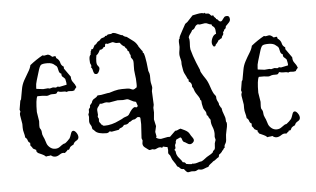

<svg xmlns="http://www.w3.org/2000/svg" viewBox="-51 -670 1455 884"><g transform="rotate(-5 677.0 -228.5)"><path d="M255.9 -391.6 284.2 -351.6V-349.6Q284.2 -335 292.5 -325.2Q300.8 -315.4 305.7 -301.8Q302.7 -297.9 299.8 -294.9Q296.9 -292 294.9 -287.1Q288.1 -285.2 285.2 -285.2L269.5 -286.1Q263.7 -286.1 259.8 -283.2Q254.9 -286.1 248 -286.1H236.3Q226.6 -286.1 219.7 -289.1Q215.8 -288.1 213.9 -283.2Q211.9 -278.3 200.2 -278.8Q188.5 -279.3 183.1 -277.8Q177.7 -276.4 174.8 -274.9Q171.9 -273.4 166 -273.4L146.5 -275.4H123Q114.3 -261.7 114.3 -203.1L121.1 -160.2L120.1 -139.6Q120.1 -128.9 122.1 -127Q128.9 -118.2 128.9 -107.9Q128.9 -97.7 134.3 -86.9Q139.6 -76.2 141.1 -69.8Q142.6 -63.5 146.5 -53.7Q150.4 -43.9 160.6 -35.6Q170.9 -27.3 184.1 -27.3Q197.3 -27.3 206.5 -34.7Q215.8 -42 221.2 -44.9Q226.6 -47.9 227.5 -47.4Q228.5 -46.9 231.9 -48.8Q235.4 -50.8 243.7 -58.6Q252 -66.4 253.9 -69.3Q255.9 -72.3 257.8 -77.6Q259.8 -83 263.2 -92.8Q266.6 -102.5 273.4 -102.5Q280.3 -102.5 287.6 -92.3Q294.9 -82 294.9 -71.8Q294.9 -61.5 283.7 -55.7Q272.5 -49.8 269.5 -39.1Q253.9 -32.2 251.5 -25.9Q249 -19.5 246.6 -18.1Q244.1 -16.6 243.2 -17.1Q242.2 -17.6 240.2 -17.6Q238.3 -17.6 238.3 -13.7Q232.4 -9.8 226.6 -3.9Q214.8 -7.8 203.1 0.5Q191.4 8.8 180.7 8.8Q169.9 8.8 161.1 1Q156.2 2.9 150.4 2.9Q144.5 2.9 138.7 4.9Q130.9 -2.9 121.1 -6.8Q111.3 -10.7 101.6 -15.6Q99.6 -21.5 97.2 -22Q94.7 -22.5 96.7 -29.3Q92.8 -31.2 89.4 -33.2Q85.9 -35.2 82 -37.1Q79.1 -43.9 71.3 -51.8V-64.5Q63.5 -67.4 61 -76.7Q58.6 -85.9 50.8 -90.8Q49.8 -102.5 46.4 -113.8Q43 -125 43 -136.7V-154.3L36.1 -195.3V-203.1L39.1 -211.9L36.1 -220.7L43 -261.7L46.9 -267.6Q51.8 -293 55.2 -313.5Q58.6 -334 68.8 -353Q79.1 -372.1 89.8 -389.2Q100.6 -406.2 103.5 -420.9Q132.8 -444.3 163.1 -460.9Q168 -459 170.9 -459L186.5 -461.9Q195.3 -461.9 207 -450.2L217.8 -452.1H221.7Q223.6 -449.2 224.1 -445.3Q224.6 -441.4 228.5 -440.4Q239.3 -431.6 241.7 -419.4Q244.1 -407.2 255.9 -400.4ZM228.5 -309.6 261.7 -316.4V-320.3Q261.7 -326.2 260.3 -332Q258.8 -337.9 257.8 -343.8Q252 -350.6 246.6 -354.5Q241.2 -358.4 242.2 -369.1Q233.4 -372.1 231 -381.8Q228.5 -391.6 226.6 -400.4Q224.6 -400.4 224.6 -404.3Q217.8 -409.2 214.8 -412.1Q204.1 -422.9 181.2 -422.9Q158.2 -422.9 151.9 -417.5Q145.5 -412.1 138.7 -388.2Q131.8 -364.3 126.5 -348.1Q121.1 -332 121.1 -315.4V-309.6L152.3 -305.7L174.8 -307.6L182.6 -305.7L198.2 -309.6L211.9 -307.6L219.7 -311.5Z M416 -255.9 447.3 -261.7Q455.1 -261.7 457.5 -263.2Q460 -264.6 478.5 -269.5Q497.1 -274.4 513.7 -274.4H537.1Q548.8 -274.4 554.7 -271Q560.5 -267.6 565.4 -267.6Q570.3 -267.6 582 -276.4Q583 -280.3 583 -284.2V-293Q583 -317.4 579.6 -336.4Q576.2 -355.5 577.6 -377.9Q579.1 -400.4 574.7 -405.8Q570.3 -411.1 568.4 -414.6Q566.4 -418 567.4 -421.9Q568.4 -425.8 564.9 -431.2Q561.5 -436.5 562 -439Q562.5 -441.4 561 -443.4Q559.6 -445.3 558.1 -445.8Q556.6 -446.3 555.2 -448.2Q553.7 -450.2 554.2 -451.2Q554.7 -452.1 553.2 -455.1Q551.8 -458 548.3 -460.4Q544.9 -462.9 543.9 -467.8Q531.2 -473.6 522.5 -487.3Q517.6 -488.3 512.2 -487.8Q506.8 -487.3 502.4 -488.8Q498 -490.2 495.1 -491.7Q492.2 -493.2 488.3 -493.2L465.8 -487.3Q464.8 -487.3 459 -489.3Q454.1 -488.3 454.1 -482.9Q454.1 -477.5 452.1 -474.6Q443.4 -474.6 443.4 -467.8Q438.5 -467.8 436.5 -464.8Q434.6 -461.9 428.7 -463.9Q424.8 -457 420.9 -450.2Q417 -443.4 410.2 -439.5Q407.2 -423.8 407.2 -410.2Q407.2 -396.5 413.1 -390.6Q418.9 -384.8 418.9 -378.4Q418.9 -372.1 414.1 -362.8Q409.2 -353.5 402.3 -353.5Q395.5 -353.5 393.1 -357.4Q390.6 -361.3 389.2 -366.2Q387.7 -371.1 386.7 -376.5Q385.7 -381.8 379.9 -387.7Q382.8 -387.7 382.8 -392.6Q382.8 -397.5 379.9 -401.4Q377 -405.3 377 -422.9Q377 -440.4 384.8 -445.3Q383.8 -445.3 383.8 -447.3L385.7 -456.1Q384.8 -456.1 384.8 -458L388.7 -463.9L387.7 -465.8Q388.7 -469.7 392.1 -469.2Q395.5 -468.8 397.5 -471.2Q399.4 -473.6 406.2 -487.3Q413.1 -489.3 415.5 -493.7Q418 -498 422.9 -502Q430.7 -504.9 433.6 -509.3Q436.5 -513.7 440.9 -515.6Q445.3 -517.6 450.7 -518.6Q456.1 -519.5 458 -525.4L460.9 -524.4Q465.8 -524.4 467.8 -527.8Q469.7 -531.2 479 -531.2Q488.3 -531.2 489.3 -533.2Q490.2 -535.2 497.1 -535.2Q503.9 -535.2 518.1 -528.3Q532.2 -521.5 535.2 -521.5H538.1Q544.9 -513.7 556.6 -511.7Q570.3 -501 583.5 -491.7Q596.7 -482.4 604.5 -467.8Q606.4 -465.8 606 -464.8Q605.5 -463.9 608.4 -460.4Q611.3 -457 614.3 -452.1Q617.2 -447.3 620.1 -443.8Q623 -440.4 623.5 -440.9Q624 -441.4 624 -433.6L625 -432.6L627.9 -430.7Q633.8 -416 637.7 -385.7Q641.6 -355.5 641.6 -351.1Q641.6 -346.7 643.1 -344.2Q644.5 -341.8 646.5 -334.5Q648.4 -327.1 647.9 -314Q647.5 -300.8 648.9 -292.5Q650.4 -284.2 651.9 -278.8Q653.3 -273.4 653.3 -267.6L650.4 -252.9L653.3 -189.5L650.4 -175.8L651.4 -154.3L648.4 -122.1L655.3 -90.8L649.4 -64.5L653.3 -43.9Q653.3 -40 650.4 -38.1Q660.2 -30.3 673.8 -30.3L704.1 -36.1H731.4Q733.4 -34.2 733.4 -32.2Q733.4 -30.3 735.8 -28.3Q738.3 -26.4 740.2 -25.4Q742.2 -24.4 742.2 -20.5Q742.2 -16.6 740.2 -14.2Q738.3 -11.7 740.2 -6.8Q734.4 -5.9 732.9 -2.4Q731.4 1 728 2.9Q724.6 4.9 717.8 4.9Q710.9 4.9 701.2 9.8Q697.3 8.8 691.4 8.8L679.7 5.9Q677.7 5.9 677.2 8.3Q676.8 10.7 673.8 10.7L666 7.8Q658.2 7.8 650.9 11.7Q643.6 15.6 639.6 15.6Q635.7 15.6 629.9 13.7L617.2 16.6Q614.3 16.6 609.4 12.7Q604.5 8.8 595.2 2Q585.9 -4.9 585.9 -16.6L587.9 -30.3L584 -41L587.9 -105.5L586.9 -132.8Q586.9 -139.6 576.2 -139.6Q573.2 -139.6 569.8 -136.7Q566.4 -133.8 563 -131.8Q559.6 -129.9 556.2 -129.9Q552.7 -129.9 548.8 -127.9Q544.9 -126 542.5 -123.5Q540 -121.1 534.2 -120.1Q526.4 -109.4 513.7 -109.4H510.7Q507.8 -108.4 505.9 -105.5Q503.9 -102.5 500.5 -100.1Q497.1 -97.7 491.7 -96.2Q486.3 -94.7 483.4 -88.9L450.2 -83Q445.3 -83 441.4 -85.9Q433.6 -78.1 425.8 -78.1Q386.7 -78.1 374 -91.8Q369.1 -97.7 362.3 -102.5L359.4 -116.2Q357.4 -121.1 355 -124Q352.5 -127 351.1 -132.8Q349.6 -138.7 350.6 -146Q351.6 -153.3 351.6 -160.2L349.6 -170.9L353.5 -181.6V-191.4Q353.5 -195.3 355.5 -197.3Q357.4 -199.2 359.4 -202.1Q361.3 -205.1 360.4 -208.5Q359.4 -211.9 365.2 -217.8Q371.1 -223.6 371.1 -226.1Q371.1 -228.5 374.5 -233.9Q377.9 -239.3 386.2 -243.2Q394.5 -247.1 399.4 -254.9Q408.2 -255.9 416 -255.9ZM565.4 -186.5 573.2 -184.6Q575.2 -184.6 576.7 -187Q578.1 -189.5 580.1 -189.5L573.2 -210Q561.5 -211.9 550.3 -218.8Q539.1 -225.6 532.2 -225.6L514.6 -223.6L489.3 -224.6L450.2 -217.8L437.5 -219.7Q429.7 -219.7 421.9 -216.8Q414.1 -213.9 406.2 -215.8Q404.3 -210 397.5 -202.1Q390.6 -194.3 392.1 -183.6Q393.6 -172.9 393.6 -166L391.6 -157.2Q391.6 -155.3 393.1 -153.3Q394.5 -151.4 395.5 -148.9Q396.5 -146.5 396 -143.6Q395.5 -140.6 395.5 -136.7Q395.5 -132.8 399.9 -127.9Q404.3 -123 406.2 -118.2L407.2 -119.1Q409.2 -119.1 410.6 -116.2Q412.1 -113.3 419.9 -113.3Q453.1 -113.3 488.3 -130.9L501 -136.7Q510.7 -143.6 522 -146.5Q533.2 -149.4 537.1 -157.2Q552.7 -183.6 564.5 -186.5Z M1024.4 -567.4Q1037.1 -567.4 1037.1 -550.8Q1037.1 -543 1029.8 -535.6Q1022.5 -528.3 1019.5 -524.9Q1016.6 -521.5 1015.6 -521.5Q1015.6 -508.8 1004.9 -504.9L1005.9 -502.9Q1005.9 -499 1000 -495.1Q1001 -494.1 1001 -488.8Q1001 -483.4 996.6 -479Q992.2 -474.6 992.2 -467.8Q987.3 -466.8 984.4 -463.9Q981.4 -460.9 976.6 -460Q974.6 -455.1 971.7 -451.7Q968.8 -448.2 965.8 -444.3Q961.9 -442.4 960.9 -437.5Q960 -432.6 954.1 -432.6H952.1Q944.3 -440.4 944.3 -451.7Q944.3 -462.9 950.7 -475.1Q957 -487.3 967.8 -490.2Q966.8 -497.1 966.8 -503.4Q966.8 -509.8 964.4 -516.1Q961.9 -522.5 956.5 -525.4Q951.2 -528.3 950.2 -535.2Q942.4 -535.2 935.5 -539.1Q928.7 -543 920.9 -543L896.5 -539.1Q893.6 -539.1 887.7 -541Q877.9 -538.1 873.5 -528.8Q869.1 -519.5 859.4 -516.6Q855.5 -507.8 849.6 -501Q843.8 -494.1 840.8 -485.4Q844.7 -473.6 843.8 -462.9Q842.8 -452.1 842.8 -441.4L843.8 -428.7Q851.6 -398.4 864.7 -366.2Q877.9 -334 878.9 -332.5Q879.9 -331.1 879.9 -327.6Q879.9 -324.2 883.8 -317.4Q887.7 -310.5 892.1 -303.2Q896.5 -295.9 901.4 -289.1Q906.2 -282.2 910.6 -272.9Q915 -263.7 919.9 -248.5Q924.8 -233.4 929.2 -224.1Q933.6 -214.8 936 -212.4Q938.5 -210 940.9 -206.1Q943.4 -202.1 942.9 -198.2Q942.4 -194.3 944.3 -188Q946.3 -181.6 949.7 -176.3Q953.1 -170.9 953.1 -162.1Q956.1 -159.2 957.5 -154.8Q959 -150.4 962.9 -147.5Q964.8 -131.8 971.2 -117.2Q977.5 -102.5 977.5 -92.3Q977.5 -82 979.5 -81.1Q981.4 -80.1 981.4 -70.8Q981.4 -61.5 976.6 -42Q971.7 -22.5 971.7 -6.3Q971.7 9.8 965.8 18.1Q960 26.4 961.9 35.2Q957 37.1 955.1 42.5Q953.1 47.9 947.3 49.8Q948.2 50.8 948.2 51.8Q948.2 52.7 941.9 58.6Q935.5 64.5 933.6 64.5Q930.7 73.2 930.7 76.2Q922.9 80.1 917 85.4Q911.1 90.8 903.3 93.8Q897.5 99.6 890.1 104.5Q882.8 109.4 878.9 117.2Q870.1 119.1 861.3 123Q852.5 127 846.2 127Q839.8 127 834 125Q829.1 126 824.7 128.9Q820.3 131.8 813.5 131.8L800.8 130.9L785.2 133.8Q779.3 133.8 774.4 127.9Q769.5 122.1 765.6 117.2H762.7Q752.9 117.2 748.5 111.3Q744.1 105.5 736.3 102.5Q730.5 89.8 722.7 79.6Q714.8 69.3 711.9 59.1Q709 48.8 704.6 45.4Q700.2 42 700.2 36.1L701.2 23.4L698.2 1Q698.2 -7.8 703.1 -15.1Q708 -22.5 708 -30.3Q710 -30.3 741.2 -61.5Q749 -61.5 753.9 -64.5Q758.8 -67.4 766.6 -69.3L785.2 -60.5Q800.8 -52.7 806.2 -42.5Q811.5 -32.2 817.4 -24.9Q823.2 -17.6 823.2 -11.2Q823.2 -4.9 816.9 0.5Q810.5 5.9 804.2 5.9Q797.9 5.9 790.5 0.5Q783.2 -4.9 775.4 -7.8Q770.5 -12.7 769 -20Q767.6 -27.3 761.7 -29.3L736.3 -17.6L738.3 -3.9V-2Q733.4 2 735.4 11.7Q737.3 21.5 729.5 25.4Q735.4 30.3 735.4 36.1Q735.4 42 738.8 50.3Q742.2 58.6 750.5 67.4Q758.8 76.2 763.7 85.9H765.6Q774.4 85.9 778.3 94.7Q793 97.7 799.8 97.7H804.7L806.6 95.7L812.5 96.7Q823.2 96.7 832 93.3Q840.8 89.8 850.6 88.9Q858.4 85 864.3 80.1Q870.1 75.2 876 71.3Q881.8 67.4 887.7 64.5Q893.6 61.5 899.4 57.6L901.4 53.7H905.3Q906.2 51.8 905.8 50.8Q905.3 49.8 906.7 47.4Q908.2 44.9 911.1 43Q914.1 41 915.5 37.1Q917 33.2 917 24.9Q917 16.6 918 11.7Q918.9 6.8 920.9 2.4Q922.9 -2 922.9 -4.9L919.9 -17.6L920.9 -32.2Q920.9 -48.8 914.1 -64.9Q907.2 -81.1 908.2 -97.7Q904.3 -103.5 900.4 -109.4L897.5 -117.2L892.6 -120.1L890.6 -133.8Q888.7 -138.7 883.8 -145Q878.9 -151.4 877.9 -158.2Q877 -165 875.5 -169.4Q874 -173.8 874 -179.7Q874 -185.5 873 -189.5Q871.1 -193.4 869.6 -191.9Q868.2 -190.4 868.2 -197.3V-198.2Q865.2 -206.1 857.4 -216.8Q849.6 -227.5 846.2 -235.8Q842.8 -244.1 841.8 -248.5Q840.8 -252.9 835.9 -255.9Q836.9 -256.8 836.9 -259.8Q836.9 -275.4 823.2 -282.2V-289.1Q823.2 -293 821.8 -293Q820.3 -293 819.3 -294.9L813.5 -307.6Q803.7 -324.2 801.8 -336.4Q799.8 -348.6 798.3 -356.9Q796.9 -365.2 797.4 -370.6Q797.9 -376 796.4 -382.3Q794.9 -388.7 793 -396.5Q791 -404.3 791 -411.6Q791 -418.9 793.5 -432.1Q795.9 -445.3 794.4 -456.5Q793 -467.8 794.9 -478.5L798.8 -483.4V-487.3Q798.8 -491.2 814 -518.6Q829.1 -545.9 830.1 -547.9Q832 -549.8 835.4 -551.8Q838.9 -553.7 840.8 -555.7L867.2 -584Q877.9 -585.9 888.7 -588.4Q899.4 -590.8 910.2 -590.8L919.9 -588.9Q921.9 -588.9 921.9 -590.3Q921.9 -591.8 923.8 -590.8L925.8 -587.9Q929.7 -585.9 934.6 -586.4Q939.5 -586.9 942.9 -585Q946.3 -583 949.7 -578.6Q953.1 -574.2 955.1 -574.7Q957 -575.2 958 -575.2Q959 -575.2 960.9 -576.2L962.9 -574.2Q963.9 -569.3 966.8 -567.4Q969.7 -565.4 973.6 -560.5V-556.6L977.5 -557.6Q987.3 -544.9 992.7 -544.9Q998 -544.9 1000.5 -548.3Q1002.9 -551.8 1005.9 -555.7Q1008.8 -559.6 1012.2 -563.5Q1015.6 -567.4 1024.4 -567.4Z M1279.3 -391.6 1307.6 -351.6V-349.6Q1307.6 -335 1315.9 -325.2Q1324.2 -315.4 1329.1 -301.8Q1326.2 -297.9 1323.2 -294.9Q1320.3 -292 1318.4 -287.1Q1311.5 -285.2 1308.6 -285.2L1293 -286.1Q1287.1 -286.1 1283.2 -283.2Q1278.3 -286.1 1271.5 -286.1H1259.8Q1250 -286.1 1243.2 -289.1Q1239.3 -288.1 1237.3 -283.2Q1235.4 -278.3 1223.6 -278.8Q1211.9 -279.3 1206.5 -277.8Q1201.2 -276.4 1198.2 -274.9Q1195.3 -273.4 1189.5 -273.4L1169.9 -275.4H1146.5Q1137.7 -261.7 1137.7 -203.1L1144.5 -160.2L1143.6 -139.6Q1143.6 -128.9 1145.5 -127Q1152.3 -118.2 1152.3 -107.9Q1152.3 -97.7 1157.7 -86.9Q1163.1 -76.2 1164.6 -69.8Q1166 -63.5 1169.9 -53.7Q1173.8 -43.9 1184.1 -35.6Q1194.3 -27.3 1207.5 -27.3Q1220.7 -27.3 1230 -34.7Q1239.3 -42 1244.6 -44.9Q1250 -47.9 1251 -47.4Q1252 -46.9 1255.4 -48.8Q1258.8 -50.8 1267.1 -58.6Q1275.4 -66.4 1277.3 -69.3Q1279.3 -72.3 1281.2 -77.6Q1283.2 -83 1286.6 -92.8Q1290 -102.5 1296.9 -102.5Q1303.7 -102.5 1311 -92.3Q1318.4 -82 1318.4 -71.8Q1318.4 -61.5 1307.1 -55.7Q1295.9 -49.8 1293 -39.1Q1277.3 -32.2 1274.9 -25.9Q1272.5 -19.5 1270 -18.1Q1267.6 -16.6 1266.6 -17.1Q1265.6 -17.6 1263.7 -17.6Q1261.7 -17.6 1261.7 -13.7Q1255.9 -9.8 1250 -3.9Q1238.3 -7.8 1226.6 0.5Q1214.8 8.8 1204.1 8.8Q1193.4 8.8 1184.6 1Q1179.7 2.9 1173.8 2.9Q1168 2.9 1162.1 4.9Q1154.3 -2.9 1144.5 -6.8Q1134.8 -10.7 1125 -15.6Q1123 -21.5 1120.6 -22Q1118.2 -22.5 1120.1 -29.3Q1116.2 -31.2 1112.8 -33.2Q1109.4 -35.2 1105.5 -37.1Q1102.5 -43.9 1094.7 -51.8V-64.5Q1086.9 -67.4 1084.5 -76.7Q1082 -85.9 1074.2 -90.8Q1073.2 -102.5 1069.8 -113.8Q1066.4 -125 1066.4 -136.7V-154.3L1059.6 -195.3V-203.1L1062.5 -211.9L1059.6 -220.7L1066.4 -261.7L1070.3 -267.6Q1075.2 -293 1078.6 -313.5Q1082 -334 1092.3 -353Q1102.5 -372.1 1113.3 -389.2Q1124 -406.2 1127 -420.9Q1156.2 -444.3 1186.5 -460.9Q1191.4 -459 1194.3 -459L1210 -461.9Q1218.8 -461.9 1230.5 -450.2L1241.2 -452.1H1245.1Q1247.1 -449.2 1247.6 -445.3Q1248 -441.4 1252 -440.4Q1262.7 -431.6 1265.1 -419.4Q1267.6 -407.2 1279.3 -400.4ZM1252 -309.6 1285.2 -316.4V-320.3Q1285.2 -326.2 1283.7 -332Q1282.2 -337.9 1281.2 -343.8Q1275.4 -350.6 1270 -354.5Q1264.6 -358.4 1265.6 -369.1Q1256.8 -372.1 1254.4 -381.8Q1252 -391.6 1250 -400.4Q1248 -400.4 1248 -404.3Q1241.2 -409.2 1238.3 -412.1Q1227.5 -422.9 1204.6 -422.9Q1181.6 -422.9 1175.3 -417.5Q1168.9 -412.1 1162.1 -388.2Q1155.3 -364.3 1149.9 -348.1Q1144.5 -332 1144.5 -315.4V-309.6L1175.8 -305.7L1198.2 -307.6L1206.1 -305.7L1221.7 -309.6L1235.4 -307.6L1243.2 -311.5Z"/></g></svg>

Font: Mountains of Christmas
Style: Regular
Weight: 400
Designer: Crystal Kluge
Foundry: Font Diner, Inc DBA Tart Workshop
Version: Version 1.002